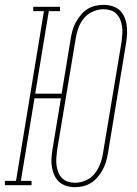

<svg xmlns="http://www.w3.org/2000/svg" viewBox="-45 -763 565 791"><path d="M264 8Q246 8 229 3Q212 -2 199.5 -13Q187 -24 179.5 -40Q172 -56 169 -73.5Q166 -91 167 -109Q168 -127 171 -146L206 -358H97L41 -18H85V0H-25V-18H21L136 -717H92V-735H202V-717H156L100 -377H209L247 -608Q250 -624 254.5 -640.5Q259 -657 268 -672.5Q277 -688 288.5 -702Q300 -716 315 -725.5Q330 -735 347.5 -739Q365 -743 382 -743Q400 -743 417 -738Q434 -733 446.5 -722Q459 -711 466.5 -695Q474 -679 476.5 -661.5Q479 -644 478.5 -626Q478 -608 475 -589L399 -127Q396 -111 391 -94.5Q386 -78 377.5 -62.5Q369 -47 357 -33Q345 -19 330 -9.5Q315 0 298 4Q281 8 264 8ZM264 -10Q286 -10 308 -19.5Q330 -29 344.5 -47Q359 -65 367.5 -87Q376 -109 379 -130L456 -592Q458 -608 459 -623.5Q460 -639 458 -653.5Q456 -668 450.5 -681.5Q445 -695 435 -705.5Q425 -716 411 -720.5Q397 -725 381 -725Q360 -725 338 -715.5Q316 -706 301 -688Q286 -670 278 -648Q270 -626 267 -605L190 -143Q188 -127 187 -111.5Q186 -96 188 -81.5Q190 -67 195 -53.5Q200 -40 210.5 -29.5Q221 -19 235 -14.5Q249 -10 264 -10Z"/></svg>

Font: Iosevka Curly Slab Thin
Style: Italic
Weight: 100
Italic angle: -9°
Monospace: yes
Designer: Belleve Invis
Foundry: Belleve Invis
Version: Version 22.1.2; ttfautohint (v1.8.4)